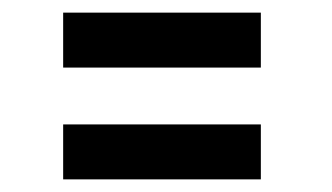

<svg xmlns="http://www.w3.org/2000/svg" viewBox="-20 -428 525 304"><path d="M80 -321V-408H393V-321ZM80 -144V-231H393V-144Z"/></svg>

Font: Raleway
Style: Bold Italic
Weight: 700
Italic angle: -12°
Designer: Matt McInerney, Pablo Impallari, Rodrigo Fuenzalida
Foundry: Matt McInerney, Pablo Impallari, Rodrigo Fuenzalida
Version: Version 4.101;RELEASE